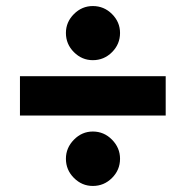

<svg xmlns="http://www.w3.org/2000/svg" viewBox="-20 -667 614 635"><path d="M287 -468Q251 -468 224.5 -494.5Q198 -521 198 -558Q198 -594 224.5 -620.5Q251 -647 287 -647Q324 -647 350.5 -620.5Q377 -594 377 -558Q377 -521 350.5 -494.5Q324 -468 287 -468ZM287 -52Q251 -52 224.5 -78.5Q198 -105 198 -142Q198 -178 224.5 -205Q251 -232 287 -232Q324 -232 350.5 -205Q377 -178 377 -142Q377 -105 350.5 -78.5Q324 -52 287 -52ZM46 -285V-415H528V-285Z"/></svg>

Font: MuseoModerno SemiBold
Style: Bold
Weight: 700
Version: Version 1.001